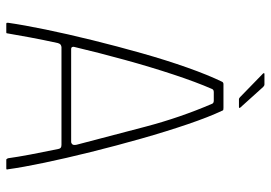

<svg xmlns="http://www.w3.org/2000/svg" viewBox="-142 -698 840 595"><g transform="rotate(90 277.5 -400.0)"><path d="M54 0Q51 0 50.5 -1Q50 -2 50 -5Q57 -54 71 -122Q85 -190 104 -267Q123 -344 144.5 -420Q166 -496 189 -561Q212 -626 233 -669Q234 -671 236 -672Q238 -673 240 -673H314Q317 -673 319.5 -672.5Q322 -672 323 -668Q342 -628 364.5 -562Q387 -496 409 -418.5Q431 -341 450.5 -262.5Q470 -184 484 -117Q498 -50 504 -6Q505 -2 504.5 -1Q504 0 501 0H475Q473 0 472.5 -1Q472 -2 470 -5Q466 -34 458.5 -74Q451 -114 441 -162Q440 -167 437 -169Q434 -171 428 -171H125Q120 -170 117.5 -168Q115 -166 113 -160Q103 -114 95.5 -74Q88 -34 83 -4Q83 -2 82.5 -1Q82 0 79 0ZM132 -201H420Q423 -201 426.5 -204.5Q430 -208 428 -218Q400 -325 372 -431.5Q344 -538 301 -638Q299 -643 291 -643H265Q257 -643 255 -637Q234 -589 210.5 -518Q187 -447 165 -367Q143 -287 125 -211Q124 -209 125 -205Q126 -201 132 -201ZM287 -721Q285 -721 284 -722Q283 -723 281 -724L207 -796Q206 -798 206.5 -799Q207 -800 208 -800H241Q243 -800 245 -799Q247 -798 249 -796L313 -725Q314 -724 314 -722.5Q314 -721 311 -721Z"/></g></svg>

Font: Glory Thin
Style: Regular
Weight: 100
Designer: Robert Leuschke
Foundry: Robert Leuschke
Version: Version 1.011